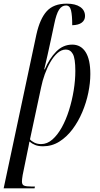

<svg xmlns="http://www.w3.org/2000/svg" viewBox="-30 -790 545 1050"><path d="M169 -601Q188 -687 225.5 -728.5Q263 -770 335 -770Q382 -770 408.5 -752Q435 -734 435 -702Q435 -680 417.5 -666.5Q400 -653 365 -652Q365 -706 358.5 -733Q352 -760 331 -760Q308 -760 293 -737Q278 -714 267 -660L248 -571Q240 -531 230.5 -491Q221 -451 212 -411H215Q240 -470 277.5 -508Q315 -546 365 -546Q412 -546 438 -505.5Q464 -465 464 -385Q464 -337 453 -283Q442 -229 420 -177Q398 -125 366.5 -83Q335 -41 294.5 -15.5Q254 10 205 10Q180 10 162.5 3Q145 -4 131 -16Q128 0 126 11Q124 22 121 35L94 167Q90 191 90 203Q90 220 101.5 225Q113 230 141 230H161L159 240H-10ZM195 -2Q228 -2 256.5 -27Q285 -52 308 -93.5Q331 -135 347.5 -187.5Q364 -240 373 -295.5Q382 -351 382 -402Q382 -470 368.5 -494.5Q355 -519 330 -519Q306 -519 284.5 -500Q263 -481 245.5 -450.5Q228 -420 215 -384Q202 -348 195 -313L134 -28Q142 -18 158 -10Q174 -2 195 -2Z"/></svg>

Font: Noto Serif Display ExtraCondensed
Style: Italic
Weight: 400
Width: 2
Italic angle: -12°
Designer: Monotype Design Team
Foundry: Monotype Imaging Inc.
Version: Version 2.009